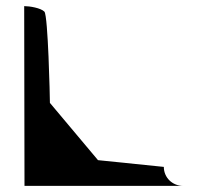

<svg xmlns="http://www.w3.org/2000/svg" viewBox="-20 -795 643 627"><path d="M59 -775 60 -188H578C543 -188 515 -215 515 -250L300 -272L143 -459C143 -476 137 -744 125 -757C113 -769 77 -775 59 -775Z"/></svg>

Font: bitstorm
Style: exext
Weight: 400
Version: Version 0.2